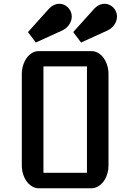

<svg xmlns="http://www.w3.org/2000/svg" viewBox="-20 -1016 703 1036"><path d="M97.7 -616.2Q97.7 -642.1 105 -664.8Q112.3 -687.5 124.8 -704.3Q137.2 -721.2 153.8 -730.7Q170.4 -740.2 189.5 -740.2H472.7Q491.7 -740.2 508.8 -730.7Q525.9 -721.2 538.3 -704.3Q550.8 -687.5 558.1 -664.8Q565.4 -642.1 565.4 -616.2V-123Q565.4 -97.7 558.1 -75.2Q550.8 -52.7 538.1 -36.1Q525.4 -19.5 508.5 -9.8Q491.7 0 472.7 0H189.5Q170.4 0 153.8 -9.8Q137.2 -19.5 124.8 -36.1Q112.3 -52.7 105 -75.2Q97.7 -97.7 97.7 -123ZM449.2 -83.5V-657.7H214.4V-83.5ZM375 -842.8 488.3 -968.8Q500.5 -981.9 515.1 -988.8Q529.8 -995.6 544.9 -995.6Q558.1 -995.6 570.3 -990Q582.5 -984.4 591.6 -975.1Q600.6 -965.8 606 -953.4Q611.3 -940.9 611.3 -927.2Q611.3 -904.3 597.9 -884Q584.5 -863.8 562 -852.5L417.5 -786.6ZM130.9 -842.8 244.1 -968.8Q256.3 -981.9 271 -988.8Q285.6 -995.6 300.8 -995.6Q314 -995.6 326.2 -990Q338.4 -984.4 347.4 -975.1Q356.4 -965.8 361.8 -953.4Q367.2 -940.9 367.2 -927.2Q367.2 -904.3 353.8 -884Q340.3 -863.8 317.9 -852.5L173.3 -786.6Z"/></svg>

Font: Atomic Age
Style: Regular
Weight: 400
Designer: James Grieshaber
Foundry: James Grieshaber
Version: Version 1.008; ttfautohint (v1.4.1) -l 6 -r 46 -G 0 -x 0 -H 